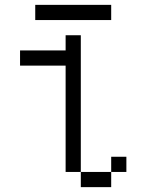

<svg xmlns="http://www.w3.org/2000/svg" viewBox="-20 -770 602 790"><path d="M250 -500V-62.5H312.5V-625H250V-562.5H62.5V-500ZM125 -687.5H437.5V-750H125ZM312.5 0H437.5V-62.5H312.5ZM437.5 -62.5H500V-125H437.5Z"/></svg>

Font: ChillMoonMono
Style: Regular
Weight: 400
Designer: Warren2060
Foundry: ChillType
Version: Version 1.000;Glyphs 3.1.1 (3135)